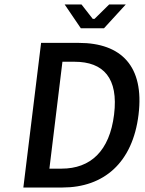

<svg xmlns="http://www.w3.org/2000/svg" viewBox="-20 -840 645 855"><path d="M258 -5C442 -5 571 -115 597 -330C623 -544 521 -649 331 -649H163L84 -5ZM258 -565H312C441 -565 508 -492 488 -330C468 -167 383 -89 254 -89H200ZM401 -756H393L343 -820H268L340 -714H443L540 -820H466Z"/></svg>

Font: Falling Sky
Style: LightObl
Weight: 400
Designer: Paul D. Hunt
Foundry: Adobe Systems Incorporated
Version: Version 1.02